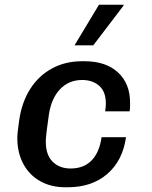

<svg xmlns="http://www.w3.org/2000/svg" viewBox="-20 -779 640 809"><path d="M255 10Q195 10 149.5 -15.5Q104 -41 78.5 -88Q53 -135 53 -197Q53 -211 55 -227Q57 -243 61 -273Q72 -349 107.5 -404.5Q143 -460 199 -490.5Q255 -521 326 -521H336Q426 -521 477 -474Q528 -427 528 -347Q528 -338 528 -328.5Q528 -319 526 -310H423Q426 -328 426 -343Q426 -393 398 -417.5Q370 -442 326 -442Q270 -442 233 -403Q196 -364 186 -296Q180 -253 177 -230Q174 -207 173.5 -197.5Q173 -188 173 -182Q173 -126 202 -97.5Q231 -69 277 -69Q333 -69 366 -103Q399 -137 408 -201H511Q497 -102 432 -46Q367 10 266 10ZM294 -588 397 -759H500L501 -756L373 -588Z"/></svg>

Font: Chivo Mono Medium Medium
Style: Italic
Weight: 500
Italic angle: -8.05°
Monospace: yes
Version: Version 1.008